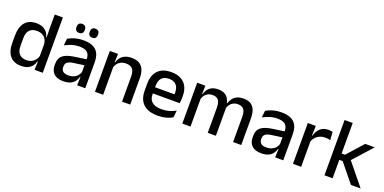

<svg xmlns="http://www.w3.org/2000/svg" viewBox="-12 -1409 4323 2160"><g transform="rotate(20 2149.0 -329.0)"><path d="M222.5 11Q135 11 89.2 -44Q43.5 -99 43.5 -204.5V-282Q43.5 -388.5 89.8 -444.2Q136 -500 226.5 -500Q270 -500 301.2 -486.2Q332.5 -472.5 352.2 -447.5Q372 -422.5 380.5 -388.5H413L385.5 -298Q384 -338 368 -365.2Q352 -392.5 324 -406.5Q296 -420.5 258.5 -420.5Q202 -420.5 172 -388Q142 -355.5 142 -291.5V-198Q142 -135.5 171.8 -103Q201.5 -70.5 258.5 -70.5Q293 -70.5 319.2 -83.5Q345.5 -96.5 363 -119Q380.5 -141.5 387 -169.5L410 -100.5H381.5Q373.5 -70 354.8 -44.5Q336 -19 304 -4Q272 11 222.5 11ZM383 0 387 -114.5 385.5 -145.5V-348.5L386 -367.5L383.5 -506V-662H481V0Z M892.5 0 896.5 -116 893 -131V-285L893.5 -309.5Q893.5 -366 864.8 -392.5Q836 -419 772.5 -419Q721 -419 677 -404.5Q633 -390 597.5 -371L606.5 -453Q626.5 -464.5 653.5 -475.5Q680.5 -486.5 714.5 -493.5Q748.5 -500.5 789 -500.5Q844.5 -500.5 883 -487.2Q921.5 -474 945 -449Q968.5 -424 979.2 -389Q990 -354 990 -311V0ZM727 11Q654.5 11 616 -24.8Q577.5 -60.5 577.5 -126.5V-141.5Q577.5 -211.5 620.8 -245.2Q664 -279 757 -292L904 -313L909.5 -242L768.5 -222Q718 -215 696.5 -197.8Q675 -180.5 675 -147V-140Q675 -106.5 695.8 -88.5Q716.5 -70.5 759 -70.5Q798 -70.5 826 -83.5Q854 -96.5 871.5 -118.2Q889 -140 895.5 -166.5L909 -101H891Q883 -71 864.5 -45.5Q846 -20 812.8 -4.5Q779.5 11 727 11ZM711 -561Q686.5 -561 674 -574.8Q661.5 -588.5 661.5 -613.5V-617Q661.5 -642 674 -655.5Q686.5 -669 711 -669Q736.5 -669 748.8 -655.5Q761 -642 761 -617V-613.5Q761 -588.5 748.8 -574.8Q736.5 -561 711 -561ZM869 -561Q844 -561 831.8 -574.8Q819.5 -588.5 819.5 -613.5V-617Q819.5 -642 831.8 -655.5Q844 -669 869 -669Q894 -669 906.2 -655.5Q918.5 -642 918.5 -617V-613.5Q918.5 -588.5 906.2 -574.8Q894 -561 869 -561Z M1430 0V-302Q1430 -337.5 1420.2 -363.5Q1410.5 -389.5 1388.2 -404Q1366 -418.5 1327.5 -418.5Q1292 -418.5 1266 -405.5Q1240 -392.5 1223.8 -370.5Q1207.5 -348.5 1200.5 -320.5L1184.5 -388.5H1205.5Q1214 -419.5 1233.5 -444.8Q1253 -470 1285.5 -485Q1318 -500 1366 -500Q1423.5 -500 1459 -478.2Q1494.5 -456.5 1511.2 -415Q1528 -373.5 1528 -313V0ZM1106 0V-489H1204L1200 -374.5L1204 -368.5V0Z M1860.5 11.5Q1743.5 11.5 1685.2 -44.2Q1627 -100 1627 -205V-285Q1627 -388.5 1681.2 -445.2Q1735.5 -502 1839.5 -502Q1910 -502 1957 -476.2Q2004 -450.5 2027.5 -403.5Q2051 -356.5 2051 -292V-273.5Q2051 -256.5 2049.5 -239Q2048 -221.5 2045.5 -205.5H1955.5Q1956.5 -231.5 1956.8 -254.5Q1957 -277.5 1957 -296.5Q1957 -337 1944 -365Q1931 -393 1905 -407.8Q1879 -422.5 1839.5 -422.5Q1781 -422.5 1752.5 -389.2Q1724 -356 1724 -294.5V-248.5L1724.5 -237V-193.5Q1724.5 -166 1732.8 -143.5Q1741 -121 1759.2 -104.8Q1777.5 -88.5 1806.5 -79.8Q1835.5 -71 1877 -71Q1924 -71 1965.2 -83Q2006.5 -95 2043 -115L2034 -31.5Q2001 -12 1957.2 -0.2Q1913.5 11.5 1860.5 11.5ZM1679 -205.5V-279H2025.5V-205.5Z M2759.5 0V-304.5Q2759.5 -339 2750.8 -364.8Q2742 -390.5 2721.8 -404.5Q2701.5 -418.5 2667 -418.5Q2634 -418.5 2610 -405.5Q2586 -392.5 2571.2 -370.5Q2556.5 -348.5 2550 -320.5L2537 -388.5H2548.5Q2557.5 -418 2576 -443.5Q2594.5 -469 2626 -484.5Q2657.5 -500 2705.5 -500Q2759.5 -500 2793 -478.8Q2826.5 -457.5 2842 -416.2Q2857.5 -375 2857.5 -315.5V0ZM2152 0V-489H2250L2246 -374.5L2250 -368.5V0ZM2456 0V-304.5Q2456 -339 2447.2 -364.8Q2438.5 -390.5 2418.2 -404.5Q2398 -418.5 2363.5 -418.5Q2330.5 -418.5 2306.5 -405.5Q2282.5 -392.5 2267.8 -370.5Q2253 -348.5 2246.5 -320.5L2230.5 -388.5H2251.5Q2259.5 -419.5 2277.8 -444.8Q2296 -470 2326.5 -485Q2357 -500 2401.5 -500Q2469.5 -500 2504.5 -465Q2539.5 -430 2548.5 -363Q2551 -353.5 2552.2 -341.5Q2553.5 -329.5 2553.5 -318V0Z M3263 0 3267 -116 3263.5 -131V-285L3264 -309.5Q3264 -366 3235.2 -392.5Q3206.5 -419 3143 -419Q3091.5 -419 3047.5 -404.5Q3003.5 -390 2968 -371L2977 -453Q2997 -464.5 3024 -475.5Q3051 -486.5 3085 -493.5Q3119 -500.5 3159.5 -500.5Q3215 -500.5 3253.5 -487.2Q3292 -474 3315.5 -449Q3339 -424 3349.8 -389Q3360.5 -354 3360.5 -311V0ZM3097.5 11Q3025 11 2986.5 -24.8Q2948 -60.5 2948 -126.5V-141.5Q2948 -211.5 2991.2 -245.2Q3034.5 -279 3127.5 -292L3274.5 -313L3280 -242L3139 -222Q3088.5 -215 3067 -197.8Q3045.5 -180.5 3045.5 -147V-140Q3045.5 -106.5 3066.2 -88.5Q3087 -70.5 3129.5 -70.5Q3168.5 -70.5 3196.5 -83.5Q3224.5 -96.5 3242 -118.2Q3259.5 -140 3266 -166.5L3279.5 -101H3261.5Q3253.5 -71 3235 -45.5Q3216.5 -20 3183.2 -4.5Q3150 11 3097.5 11Z M3570.5 -295.5 3549.5 -372H3573.5Q3589 -430 3625.5 -463.2Q3662 -496.5 3725 -496.5Q3740 -496.5 3751.8 -494.2Q3763.5 -492 3773 -489L3779 -393.5Q3767 -397.5 3752 -399.8Q3737 -402 3719.5 -402Q3666 -402 3627 -374.5Q3588 -347 3570.5 -295.5ZM3476.5 0V-489H3572L3567.5 -346.5L3574.5 -339.5V0Z M4170.5 0 3991 -220.5H3942.5V-296.5H3991.5L4163.5 -489H4278L4064 -251.5V-273L4286.5 0ZM3853.5 0V-662H3951V0Z"/></g></svg>

Font: Anek Tamil Medium
Style: Regular
Weight: 500
Designer: Aadarsh Rajan (Tamil), Yesha Goshar (Latin)
Foundry: Ek Type
Version: Version 1.003